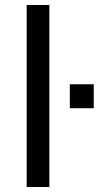

<svg xmlns="http://www.w3.org/2000/svg" viewBox="-20 -750 418 770"><path d="M178 -730V0H87V-730ZM260 -316V-412H356V-316Z"/></svg>

Font: Varela
Style: Regular
Weight: 400
Designer: Joe Prince
Foundry: Joe Prince
Version: Version 1.000